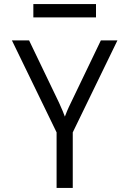

<svg xmlns="http://www.w3.org/2000/svg" viewBox="-20 -930 640 950"><path d="M145 -844H455V-910H145ZM260 0H340V-275L561 -730H479L331 -422C315 -390 305 -364 301 -353C297 -364 287 -390 272 -422L124 -730H39L260 -275Z"/></svg>

Font: JetBrains Mono Light
Style: Regular
Weight: 336
Monospace: yes
Designer: Philipp Nurullin, Konstantin Bulenkov
Foundry: JetBrains
Version: Version 2.305